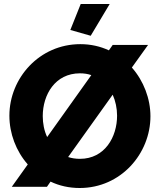

<svg xmlns="http://www.w3.org/2000/svg" viewBox="-20 -935 799 961"><path d="M529 -915H384L332 -785L434 -756ZM640 -597 721 -710H544L525 -683C482 -703 434 -714 382 -714C177 -714 27 -544 27 -356C27 -267 60 -179 119 -112L39 0H215L233 -26C277 -5 326 6 379 6C585 6 733 -166 733 -353C733 -441 699 -530 640 -597ZM194 -354C194 -461 256 -568 380 -568C401 -568 420 -565 437 -559L216 -249C201 -281 194 -317 194 -354ZM380 -140C359 -140 339 -143 321 -149L544 -461C558 -430 566 -393 566 -356C566 -250 505 -140 380 -140Z"/></svg>

Font: FIGSv2-sans-serif ExtraBold
Style: Regular
Weight: 800
Designer: Matt McInerney, Pablo Impallari, Rodrigo Fuenzalida,Mirko Velimirovic
Foundry: Matt McInerney, Pablo Impallari, Rodrigo Fuenzalida
Version: Version 4.021;hotconv 1.0.109;makeotfexe 2.5.65596